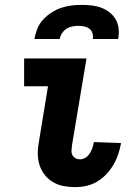

<svg xmlns="http://www.w3.org/2000/svg" viewBox="-20 -760 540 788"><path d="M288 8Q264 8 240.5 3.5Q217 -1 197 -13Q177 -25 163 -43Q149 -61 142 -83.5Q135 -106 135 -130.5Q135 -155 140 -180L177 -406H79V-520H335L275 -161Q274 -151 273.5 -141Q273 -131 277.5 -123Q282 -115 290 -110.5Q298 -106 308 -106Q320 -106 331 -113Q342 -120 348.5 -130.5Q355 -141 359 -152.5Q363 -164 365 -175V-177L476 -173V-169Q472 -147 464.5 -125Q457 -103 444.5 -82Q432 -61 415 -43.5Q398 -26 377.5 -14Q357 -2 334 3Q311 8 288 8ZM121 -600Q125 -621 133 -641.5Q141 -662 156.5 -679Q172 -696 191.5 -708.5Q211 -721 231.5 -728Q252 -735 273.5 -737.5Q295 -740 316 -740Q337 -740 357.5 -737.5Q378 -735 396.5 -728Q415 -721 430.5 -708.5Q446 -696 455.5 -679Q465 -662 467 -641.5Q469 -621 465 -600H361Q363 -612 359.5 -623.5Q356 -635 347 -642Q338 -649 326 -651.5Q314 -654 302 -654Q290 -654 277 -651.5Q264 -649 253 -642Q242 -635 234.5 -623.5Q227 -612 225 -600Z"/></svg>

Font: Iosevka Heavy
Style: Italic
Weight: 900
Italic angle: -9°
Monospace: yes
Designer: Belleve Invis
Foundry: Belleve Invis
Version: Version 32.5.0; ttfautohint (v1.8.4)